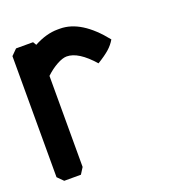

<svg xmlns="http://www.w3.org/2000/svg" viewBox="-103 -474 485 541"><g transform="rotate(-20 139.5 -203.5)"><path d="M135 -407Q199 -407 261 -329Q253 -315 240 -303.5Q227 -292 204 -278Q161 -327 126 -327Q114 -327 96.5 -317.5Q79 -308 62 -292V-19L50 0H0L-17 -17V-380L0 -397H51L57 -387Q94 -407 128 -407Z"/></g></svg>

Font: Ekushey Kolom
Style: Bold
Weight: 700
Designer: Al Mamun Sumon
Foundry: Al Mamun Sumon
Version: Version 1.0